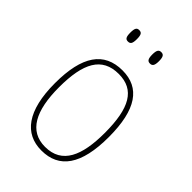

<svg xmlns="http://www.w3.org/2000/svg" viewBox="-221 -828 929 929"><g transform="rotate(45 243.5 -363.5)"><path d="M317 -659C332 -659 340 -667 340 -698C340 -729 332 -737 317 -737C302 -737 294 -729 294 -698C294 -667 302 -659 317 -659ZM166 -659C182 -659 189 -667 189 -698C189 -729 182 -737 166 -737C151 -737 144 -729 144 -698C144 -667 151 -659 166 -659ZM243 10C364 10 428 -77 428 -267C428 -455 366 -542 247 -542C121 -542 59 -453 59 -267C59 -78 128 10 243 10ZM243 -15C135 -15 87 -106 87 -267C87 -433 132 -517 246 -517C355 -517 400 -437 400 -267C400 -111 359 -15 243 -15Z"/></g></svg>

Font: Noto Serif Myanmar SemiCondensed Thin
Style: Regular
Weight: 100
Width: 4
Designer: Ben Mitchell and the Monotype Design Team
Foundry: Monotype Imaging Inc.
Version: Version 2.106